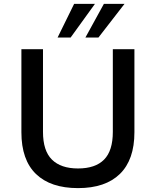

<svg xmlns="http://www.w3.org/2000/svg" viewBox="-20 -958 802 987"><path d="M381 9Q240 9 165 -63.5Q90 -136 90 -278V-705H201V-280Q201 -183 247 -137.5Q293 -92 381 -92Q470 -92 515 -137.5Q560 -183 560 -280V-705H671V-278Q671 -137 596.5 -64Q522 9 381 9ZM276 -765 361 -938H468L343 -765ZM419 -765 514 -938H620L486 -765Z"/></svg>

Font: Nunito Sans 8pt SemiBold
Style: Regular
Weight: 600
Version: Version 3.101;gftools[0.9.27]